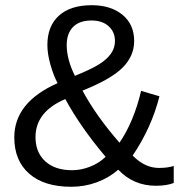

<svg xmlns="http://www.w3.org/2000/svg" viewBox="-20 -712 707 742"><path d="M582.5 5.9Q496.1 5.9 437 -56.2Q400.4 -24.4 353.5 -7.3Q306.6 9.8 255.4 9.8Q150.4 9.8 92.8 -40.8Q35.2 -91.3 35.2 -181.2Q35.2 -316.9 202.6 -390.6Q186.5 -420.9 174.8 -462.4Q163.1 -503.9 163.1 -538.1Q163.1 -611.3 207.8 -651.6Q252.4 -691.9 334.5 -691.9Q408.2 -691.9 453.4 -654.8Q498.5 -617.7 498.5 -553.2Q498.5 -495.6 453.9 -450.7Q409.2 -405.8 298.8 -361.8Q353 -261.7 441.9 -160.6Q497.1 -241.7 525.4 -360.8L596.2 -339.8Q565.4 -218.3 492.7 -110.8Q539.6 -63 594.2 -63Q628.9 -63 651.4 -70.8V-4.9Q624 5.9 582.5 5.9ZM424.3 -553.2Q424.3 -588.4 399.9 -610.6Q375.5 -632.8 333.5 -632.8Q286.6 -632.8 262.2 -607.7Q237.8 -582.5 237.8 -538.1Q237.8 -482.4 269.5 -418.9Q333.5 -444.8 363.5 -463.9Q393.6 -482.9 408.9 -504.9Q424.3 -526.9 424.3 -553.2ZM388.2 -106Q291.5 -220.2 232.4 -329.1Q117.2 -280.3 117.2 -182.1Q117.2 -123 155 -88.6Q192.9 -54.2 258.3 -54.2Q293 -54.2 327.6 -67.6Q362.3 -81.1 388.2 -106Z"/></svg>

Font: Liberation Sans
Style: Regular
Weight: 400
Designer: Steve Matteson
Foundry: Ascender Corporation
Version: Version 2.00.1